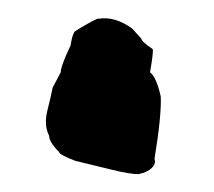

<svg xmlns="http://www.w3.org/2000/svg" viewBox="-20 -329 240 215"><path d="M135 -134Q125 -134 105 -139Q85 -144 64 -149Q46 -156 46 -159Q35 -170 35 -177Q29 -189 33 -205Q37 -221 39 -231L48 -248Q48 -255 59 -278Q61 -291 64 -294Q80 -304 89 -308H90Q109 -311 128 -297L138 -286Q139 -282 151 -274Q152 -271 148 -248Q155 -243 160 -221Q161 -200 153 -151Q155 -146 150 -141Q145 -136 135 -134Z"/></svg>

Font: Caveat Brush
Style: Regular
Weight: 400
Designer: Pablo Impallari
Foundry: Creative Lab NY
Version: Version 1.096; ttfautohint (v1.3)